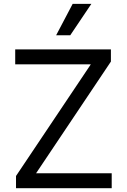

<svg xmlns="http://www.w3.org/2000/svg" viewBox="-20 -986 665 1006"><path d="M274.1 -801.1 360.8 -965.9H458.8L348 -801.1ZM63.9 0V-63.9L456 -649.1H59.7V-727.3H561.1V-663.4L169 -78.1H565.3V0Z"/></svg>

Font: TID UI
Style: Regular
Weight: 400
Designer: The TID Project Authors
Foundry: Bakken & Bæck
Version: Version 1.001;hotconv 1.0.109;makeotfexe 2.5.65596